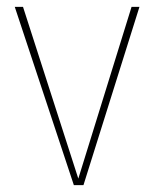

<svg xmlns="http://www.w3.org/2000/svg" viewBox="-20 -539 449 559"><path d="M386 -519 223 0H195L23 -519H47L208 -19L363 -519Z"/></svg>

Font: Fira Sans Condensed Thin
Style: Regular
Weight: 250
Width: 3
Designer: Carrois Corporate & Edenspiekermann AG
Foundry: Carrois Corporate GbR & Edenspiekermann AG
Version: Version 4.203